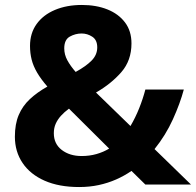

<svg xmlns="http://www.w3.org/2000/svg" viewBox="-20 -744 790 774"><path d="M310 -724Q368 -724 413 -706Q458 -688 484 -653.5Q510 -619 510 -569Q510 -500 469 -453Q428 -406 367 -371L506 -236Q526 -270 541 -307.5Q556 -345 566 -383H721Q706 -327 677 -263Q648 -199 603 -143L750 0H566L510 -55Q481 -35 448 -20.5Q415 -6 378 2Q341 10 299 10Q218 10 160 -15.5Q102 -41 71 -87Q40 -133 40 -193Q40 -244 55.5 -280.5Q71 -317 100.5 -344.5Q130 -372 171 -395Q145 -425 129.5 -451.5Q114 -478 107.5 -504Q101 -530 101 -559Q101 -610 127.5 -647Q154 -684 201.5 -704Q249 -724 310 -724ZM258 -306Q239 -292 225.5 -277Q212 -262 204.5 -245Q197 -228 197 -207Q197 -164 229 -139.5Q261 -115 309 -115Q341 -115 369 -123Q397 -131 420 -145ZM309 -609Q284 -609 261.5 -596.5Q239 -584 239 -549Q239 -524 251.5 -501Q264 -478 285 -454Q327 -477 349.5 -500Q372 -523 372 -553Q372 -583 352 -596Q332 -609 309 -609Z"/></svg>

Font: Noto Sans Gurmukhi
Style: Regular
Weight: 400
Designer: Jelle Bosma - Monotype Design Team
Foundry: Monotype Imaging Inc.
Version: Version 2.003